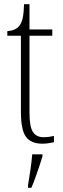

<svg xmlns="http://www.w3.org/2000/svg" viewBox="-20 -677 300 918"><path d="M183 10Q128 10 104 -23Q80 -56 80 -142V-506H15V-528Q54 -531 72 -553Q84 -568 89 -593Q94 -618 95 -657H121V-536H230V-506H121V-139Q121 -71 137.5 -46Q154 -21 188 -21Q202 -21 213 -22.5Q224 -24 238 -27V3Q225 6 210.5 8Q196 10 183 10ZM114 208Q120 172 125.5 135Q131 98 134 61H183V71Q177 92 167.5 119.5Q158 147 148.5 174Q139 201 130 221H114Z"/></svg>

Font: Noto Serif Tamil Condensed ExtraLight
Style: Regular
Weight: 200
Width: 3
Designer: Indian Type Foundry, Tom Grace, and the Monotype Design Team
Foundry: Monotype Imaging Inc.
Version: Version 2.004; ttfautohint (v1.8.4.7-5d5b)